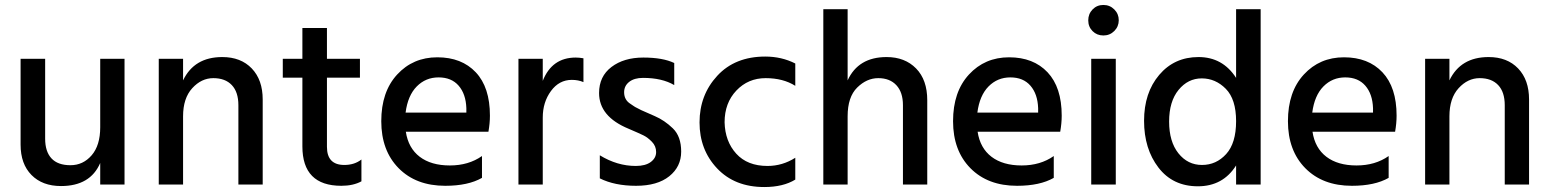

<svg xmlns="http://www.w3.org/2000/svg" viewBox="-20 -744 6247 774"><path d="M482 0H384V-87Q344 6 226 6Q151 6 107 -38.5Q63 -83 63 -161V-507H162V-185Q162 -133 187.5 -105.5Q213 -78 264 -78Q315 -78 349.5 -118Q384 -158 384 -231V-507H482Z M1039 0H941V-320Q941 -373 914.5 -401Q888 -429 840 -429Q792 -429 755 -388.5Q718 -348 718 -275V0H620V-507H718V-420Q763 -514 876 -514Q951 -514 995 -468Q1039 -422 1039 -343Z M1356 5Q1199 5 1199 -154V-431H1120V-507H1199V-631H1298V-507H1431V-431H1298V-152Q1298 -79 1368 -79Q1409 -79 1437 -101V-13Q1404 5 1356 5Z M1615 -290H1860V-308Q1858 -365 1829 -398.5Q1800 -432 1748 -432Q1696 -432 1660 -395.5Q1624 -359 1615 -290ZM1775 5Q1657 5 1587 -66Q1517 -137 1517 -255.5Q1517 -374 1581 -443.5Q1645 -513 1743 -513Q1841 -513 1898 -452.5Q1955 -392 1955 -278Q1955 -247 1949 -213H1616Q1626 -147 1672 -112Q1718 -77 1793.5 -77Q1869 -77 1923 -115V-27Q1867 5 1775 5Z M2168 0H2070V-507H2168V-418Q2205 -512 2301 -512Q2315 -512 2332 -509V-413Q2311 -422 2285 -422Q2234 -422 2201 -377Q2168 -332 2168 -270Z M2398 -25V-118Q2468 -75 2543 -75Q2582 -75 2603.5 -91Q2625 -107 2625 -131Q2625 -155 2608 -172.5Q2591 -190 2573.5 -198.5Q2556 -207 2514 -225Q2395 -274 2395 -369Q2395 -436 2445 -474Q2495 -512 2573.5 -512Q2652 -512 2698 -490V-401Q2649 -430 2572 -430Q2537 -430 2516.5 -414Q2496 -398 2496 -372Q2496 -341 2522 -325Q2530 -320 2534.5 -316.5Q2539 -313 2549.5 -308Q2560 -303 2565 -300Q2580 -293 2619.5 -276Q2659 -259 2692.5 -226.5Q2726 -194 2726 -133Q2726 -72 2678 -33.5Q2630 5 2544 5Q2458 5 2398 -25Z M3061 10Q2942 10 2871 -65Q2800 -140 2800 -250.5Q2800 -361 2871.5 -438.5Q2943 -516 3065 -516Q3131 -516 3186 -488V-398Q3137 -429 3066.5 -429Q2996 -429 2948.5 -379Q2901 -329 2901 -251Q2903 -174 2948 -124.5Q2993 -75 3074 -75Q3134 -75 3186 -108V-20Q3137 10 3061 10Z M3718 0H3620V-320Q3620 -372 3593.5 -400.5Q3567 -429 3520.5 -429Q3474 -429 3435.5 -391Q3397 -353 3397 -275V0H3299V-707H3397V-420Q3440 -514 3554 -514Q3628 -514 3673 -468Q3718 -422 3718 -340Z M3920 -290H4165V-308Q4163 -365 4134 -398.5Q4105 -432 4053 -432Q4001 -432 3965 -395.5Q3929 -359 3920 -290ZM4080 5Q3962 5 3892 -66Q3822 -137 3822 -255.5Q3822 -374 3886 -443.5Q3950 -513 4048 -513Q4146 -513 4203 -452.5Q4260 -392 4260 -278Q4260 -247 4254 -213H3921Q3931 -147 3977 -112Q4023 -77 4098.5 -77Q4174 -77 4228 -115V-27Q4172 5 4080 5Z M4428 -724Q4454 -724 4472 -706Q4490 -688 4490 -662.5Q4490 -637 4472 -619Q4454 -601 4428 -601Q4402 -601 4384.5 -618.5Q4367 -636 4367 -662Q4367 -688 4384.5 -706Q4402 -724 4428 -724ZM4478 0H4379V-507H4478Z M5062 0H4963V-77Q4910 7 4809 7Q4708 7 4650 -68.5Q4592 -144 4592 -257Q4592 -370 4653 -442Q4714 -514 4811.5 -514Q4909 -514 4963 -430V-707H5062ZM4824.5 -428Q4769 -428 4731 -381.5Q4693 -335 4693 -254Q4693 -173 4730.5 -126Q4768 -79 4825.5 -79Q4883 -79 4923 -123Q4963 -167 4963 -255.5Q4963 -344 4921.5 -386Q4880 -428 4824.5 -428Z M5270 -290H5515V-308Q5513 -365 5484 -398.5Q5455 -432 5403 -432Q5351 -432 5315 -395.5Q5279 -359 5270 -290ZM5430 5Q5312 5 5242 -66Q5172 -137 5172 -255.5Q5172 -374 5236 -443.5Q5300 -513 5398 -513Q5496 -513 5553 -452.5Q5610 -392 5610 -278Q5610 -247 5604 -213H5271Q5281 -147 5327 -112Q5373 -77 5448.5 -77Q5524 -77 5578 -115V-27Q5522 5 5430 5Z M6144 0H6046V-320Q6046 -373 6019.5 -401Q5993 -429 5945 -429Q5897 -429 5860 -388.5Q5823 -348 5823 -275V0H5725V-507H5823V-420Q5868 -514 5981 -514Q6056 -514 6100 -468Q6144 -422 6144 -343Z"/></svg>

Font: Hind Mysuru Medium
Style: Regular
Weight: 500
Designer: Manushi Parikh, Hitesh Malaviya
Foundry: Indian Type Foundry
Version: Version 0.703;PS 1.0;hotconv 1.0.86;makeotf.lib2.5.63406